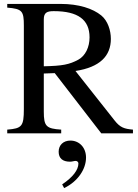

<svg xmlns="http://www.w3.org/2000/svg" viewBox="-20 -682 707 982"><path d="M660 0V-19C616 -23 595 -29 566 -66L366 -319C491 -338 547 -396 547 -483C547 -527 531 -576 498 -603C455 -638 384 -662 289 -662H17V-643C94 -637 102 -625 102 -551V-124C102 -36 92 -25 17 -19V0H293V-19C216 -24 204 -36 204 -112V-306L260 -308L498 0ZM204 -583C204 -618 221 -625 255 -625C379 -625 438 -581 438 -491C438 -441 417 -397 381 -377C335 -352 300 -345 204 -343ZM308 280C377 247 420 184 420 124C420 72 385 37 340 37C304 37 280 60 280 94C280 128 301 145 338 145C349 145 359 141 367 141C375 141 381 147 381 154C381 187 353 224 298 261Z"/></svg>

Font: STIX Math
Style: Regular
Weight: 400
Designer: MicroPress Inc., with final additions and corrections provided by Coen Hoffman, Elsevier (retired)
Version: Version 1.1.0